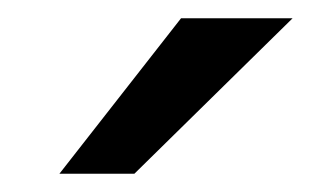

<svg xmlns="http://www.w3.org/2000/svg" viewBox="-20 -770 360 210"><path d="M300 -750H178L45 -580H127Z"/></svg>

Font: altertype_V2
Style: Regular
Weight: 400
Designer: Simon Renaud
Version: Version 2.001;Glyphs 3.1.2 (3151)